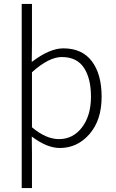

<svg xmlns="http://www.w3.org/2000/svg" viewBox="-20 -738 586 973"><path d="M90 215V-718H142V-513L141 -424Q231 -493 301 -493Q396 -493 445.5 -427.5Q495 -362 495 -248Q495 -129 433.5 -58.5Q372 12 283 12Q218 12 141 -46L142 41V215ZM279 -33Q350 -33 395.5 -92.5Q441 -152 441 -248Q441 -341 405 -395Q369 -449 293 -449Q228 -449 142 -372V-93Q213 -33 279 -33Z"/></svg>

Font: Assistant Light
Style: Regular
Weight: 300
Designer: Hebrew By Ben Nathan, Latin by Paul Hunt
Version: Version 2.001;PS 002.001;hotconv 1.0.88;makeotf.lib2.5.64775